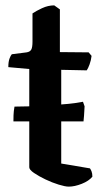

<svg xmlns="http://www.w3.org/2000/svg" viewBox="-20 -695 387 715"><path d="M236 0Q223 0 198.5 -7.5Q174 -15 149 -27Q124 -39 106.5 -51Q89 -63 89 -72V-243H30Q30 -269 31.5 -281.5Q33 -294 34 -298Q58 -298 89 -299V-438L11 -445Q11 -465 15.5 -477Q20 -489 24 -493L79 -500Q92 -502 96.5 -510.5Q101 -519 101 -540V-645Q114 -654 136.5 -664.5Q159 -675 182 -675L203 -660V-501L310 -500L321 -487Q319 -470 313.5 -455Q308 -440 303 -433L208 -435V-306Q237 -308 258.5 -311Q280 -314 289 -316L295 -299Q294 -279 293 -265Q292 -251 291 -243H208V-86L315 -68Q318 -64 321 -56.5Q324 -49 324 -37Q311 -21 284.5 -10.5Q258 0 236 0Z"/></svg>

Font: Texturina SemiBold
Style: Regular
Weight: 600
Designer: Guillermo Torres Carreño
Foundry: Omnibus-Type
Version: Version 1.002; ttfautohint (v1.8.3)